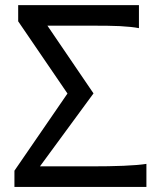

<svg xmlns="http://www.w3.org/2000/svg" viewBox="-20 -733 641 753"><path d="M136.7 -80.6H341.8Q372.6 -80.6 404.3 -81.1Q436 -81.5 464.4 -82.8Q492.7 -84 516.1 -85.9Q539.6 -87.9 554.2 -90.3V0H36.6V-63.5L244.6 -366.2L51.3 -649.4V-712.9H524.9V-622.6Q510.3 -625.5 491.7 -627.4Q473.1 -629.4 449.7 -630.6Q426.3 -631.8 397.2 -632.1Q368.2 -632.3 332 -632.3H166L346.7 -366.7Z"/></svg>

Font: Andika Phon
Style: Regular
Weight: 400
Designer: Victor Gaultney, Annie Olsen, Julie Remington, Don Collingsworth, Eric Hays, Becca Hirsbrunner
Foundry: SIL International
Version: Version 5.000